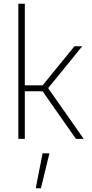

<svg xmlns="http://www.w3.org/2000/svg" viewBox="-20 -750 495 1037"><path d="M173 267 210 78H247L201 267ZM114 0H79V-730H114V-289H210L382 -500H424L240 -274L432 0H390L210 -257H114Z"/></svg>

Font: Titillium Web[RUS by Daymarius]
Style: Regular
Weight: 200
Designer: Cyrillization by Daymarius
Foundry: Cyrillization by Daymarius
Version: Version 1.002 September 11, 2018